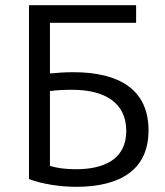

<svg xmlns="http://www.w3.org/2000/svg" viewBox="-20 -712 636 742"><path d="M92 -692H506V-624H173V-428C205 -431 230 -433 263 -433C442 -433 554 -365 554 -208C554 -56 445 10 274 10C212 10 142 -1 92 -20ZM468 -206C468 -314 386 -365 260 -365C228 -365 202 -364 173 -360V-71C197 -63 232 -58 274 -58C378 -58 468 -94 468 -206Z"/></svg>

Font: Repo Regular
Style: Regular
Weight: 400
Designer: Stefan Peev
Foundry: Context Ltd
Version: Version 1.502